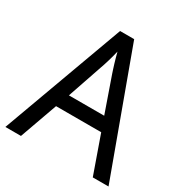

<svg xmlns="http://www.w3.org/2000/svg" viewBox="-166 -848 940 980"><g transform="rotate(30 304.0 -358.5)"><path d="M515.1 0 437 -221.2H170.9L91.8 0H0L262.2 -716.8H345.2L607.9 0ZM408.2 -301.8 335.9 -508.8Q333 -517.6 328.9 -530.3Q324.7 -543 320.3 -557.6Q315.9 -572.3 311.5 -588.1Q307.1 -604 303.2 -619.1Q299.8 -604 295.4 -587.9Q291 -571.8 286.6 -556.9Q282.2 -542 278.1 -529.5Q273.9 -517.1 271 -508.8L200.2 -301.8Z"/></g></svg>

Font: Puppies Kittens
Style: Regular
Weight: 400
Foundry: Ascender Corporation and Peter Mawhorter
Version: Version 0.1